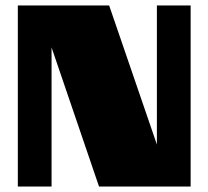

<svg xmlns="http://www.w3.org/2000/svg" viewBox="-20 -680 760 700"><path d="M341 0 168 -507V0H45V-660H378L552 -153V-660H675V0Z"/></svg>

Font: Sansita Black
Style: Regular
Weight: 900
Designer: Pablo Cosgaya
Foundry: Omnibus-Type
Version: Version 1.006; ttfautohint (v1.5)